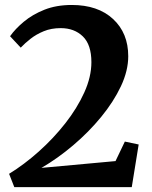

<svg xmlns="http://www.w3.org/2000/svg" viewBox="-20 -772 625 792"><path d="M17.5 -55Q79.5 -93 140 -147Q200.5 -201 249.5 -263.5Q298.5 -326 327.8 -390.8Q357 -455.5 357 -515.5Q357 -587.5 321.8 -621.8Q286.5 -656 230.5 -656Q191.5 -656 160.5 -643.2Q129.5 -630.5 106 -612Q82.5 -593.5 65.5 -575.5L21.5 -622.5Q42.5 -652.5 78 -682.2Q113.5 -712 163 -731.8Q212.5 -751.5 276 -751.5Q384 -751.5 446.5 -693.5Q509 -635.5 509 -540Q509 -480.5 478.8 -416.2Q448.5 -352 397.2 -289.5Q346 -227 282 -172.8Q218 -118.5 151 -79.5L456.5 -107.5L495 -188L552 -176L523.5 0H39Z"/></svg>

Font: Merriweather Text Regular
Style: Bold
Weight: 700
Designer: Eben Sorkin
Foundry: Eben Sorkin
Version: Version 2.100; ttfautohint (v1.7.19-72a1) -l 8 -r 50 -G 200 